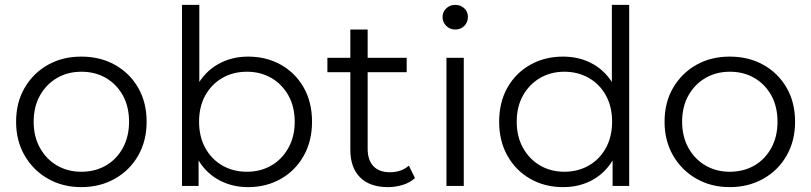

<svg xmlns="http://www.w3.org/2000/svg" viewBox="-20 -762 3325 787"><path d="M313 5Q237 5 176.5 -29.5Q116 -64 81 -124.5Q46 -185 46 -263Q46 -342 81 -402Q116 -462 176 -496Q236 -530 313 -530Q391 -530 451.5 -496Q512 -462 546.5 -402Q581 -342 581 -263Q581 -185 546.5 -124.5Q512 -64 451 -29.5Q390 5 313 5ZM313 -58Q370 -58 414 -83.5Q458 -109 483.5 -155.5Q509 -202 509 -263Q509 -325 483.5 -371Q458 -417 414 -442.5Q370 -468 314 -468Q258 -468 214 -442.5Q170 -417 144 -371Q118 -325 118 -263Q118 -202 144 -155.5Q170 -109 214 -83.5Q258 -58 313 -58Z M997 5Q928 5 873 -26.5Q818 -58 786 -118Q754 -178 754 -263Q754 -349 786.5 -408.5Q819 -468 874 -499Q929 -530 997 -530Q1072 -530 1131.5 -496.5Q1191 -463 1225 -403Q1259 -343 1259 -263Q1259 -184 1225 -123.5Q1191 -63 1131.5 -29Q1072 5 997 5ZM726 0V-742H797V-370L787 -264L794 -158V0ZM992 -58Q1048 -58 1092 -83.5Q1136 -109 1162 -155.5Q1188 -202 1188 -263Q1188 -325 1162 -371Q1136 -417 1092 -442.5Q1048 -468 992 -468Q936 -468 891.5 -442.5Q847 -417 821.5 -371Q796 -325 796 -263Q796 -202 821.5 -155.5Q847 -109 891.5 -83.5Q936 -58 992 -58Z M1570 5Q1496 5 1456 -35Q1416 -75 1416 -148V-641H1487V-152Q1487 -106 1510.5 -81Q1534 -56 1578 -56Q1625 -56 1656 -83L1681 -32Q1660 -13 1630.5 -4Q1601 5 1570 5ZM1322 -466V-525H1647V-466Z M1810 0V-525H1881V0ZM1846 -641Q1824 -641 1809 -656Q1794 -671 1794 -692Q1794 -713 1809 -727.5Q1824 -742 1846 -742Q1868 -742 1883 -728Q1898 -714 1898 -693Q1898 -671 1883.5 -656Q1869 -641 1846 -641Z M2288 5Q2213 5 2153.5 -29Q2094 -63 2060 -123.5Q2026 -184 2026 -263Q2026 -343 2060 -403Q2094 -463 2153.5 -496.5Q2213 -530 2288 -530Q2357 -530 2411.5 -499Q2466 -468 2498.5 -408.5Q2531 -349 2531 -263Q2531 -178 2499 -118Q2467 -58 2412.5 -26.5Q2358 5 2288 5ZM2293 -58Q2349 -58 2393.5 -83.5Q2438 -109 2463.5 -155.5Q2489 -202 2489 -263Q2489 -325 2463.5 -371Q2438 -417 2393.5 -442.5Q2349 -468 2293 -468Q2238 -468 2194 -442.5Q2150 -417 2124 -371Q2098 -325 2098 -263Q2098 -202 2124 -155.5Q2150 -109 2194 -83.5Q2238 -58 2293 -58ZM2491 0V-158L2498 -264L2488 -370V-742H2559V0Z M2971 5Q2895 5 2834.5 -29.5Q2774 -64 2739 -124.5Q2704 -185 2704 -263Q2704 -342 2739 -402Q2774 -462 2834 -496Q2894 -530 2971 -530Q3049 -530 3109.5 -496Q3170 -462 3204.5 -402Q3239 -342 3239 -263Q3239 -185 3204.5 -124.5Q3170 -64 3109 -29.5Q3048 5 2971 5ZM2971 -58Q3028 -58 3072 -83.5Q3116 -109 3141.5 -155.5Q3167 -202 3167 -263Q3167 -325 3141.5 -371Q3116 -417 3072 -442.5Q3028 -468 2972 -468Q2916 -468 2872 -442.5Q2828 -417 2802 -371Q2776 -325 2776 -263Q2776 -202 2802 -155.5Q2828 -109 2872 -83.5Q2916 -58 2971 -58Z"/></svg>

Font: Montserrat Thin
Style: Regular
Weight: 400
Version: Version 9.000